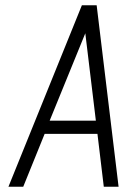

<svg xmlns="http://www.w3.org/2000/svg" viewBox="-20 -707 483 727"><path d="M12 0H68L149 -200H349L373 0H429L346 -687H290ZM168 -250 303 -581 343 -250Z"/></svg>

Font: Secuela Light
Style: Italic
Weight: 300
Italic angle: -8°
Designer: Fernando Haro
Foundry: deFharo
Version: Version 1.708